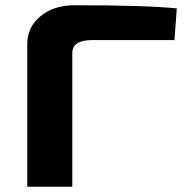

<svg xmlns="http://www.w3.org/2000/svg" viewBox="-20 -713 711 733"><path d="M264 -693Q537 -693 655 -681L646 -560H332Q256 -560 256 -510V0H84V-544Q84 -610 135 -651.5Q186 -693 264 -693Z"/></svg>

Font: Exo 2 Expanded
Style: Bold
Weight: 700
Width: 7
Designer: Natanael Gama
Version: Version 1.001;PS 001.001;hotconv 1.0.70;makeotf.lib2.5.58329